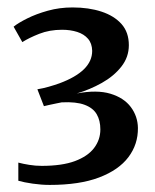

<svg xmlns="http://www.w3.org/2000/svg" viewBox="-20 -924 426 529"><path d="M117 -414.5Q94.5 -414.5 70.2 -418Q46 -421.5 30.5 -426V-476Q43.5 -472.5 60.5 -469.8Q77.5 -467 95 -467Q151 -467 186.5 -480.2Q222 -493.5 239.2 -516.2Q256.5 -539 256.5 -567.5Q256.5 -592 246.5 -609.2Q236.5 -626.5 213.2 -635.2Q190 -644 150 -642Q145 -641 135 -639Q125 -637 115.2 -634.8Q105.5 -632.5 101 -631.5L83 -678Q98.5 -680.5 114.2 -685Q130 -689.5 144 -694.5Q188.5 -711 211.2 -733.2Q234 -755.5 234 -784Q233.5 -804.5 222.5 -817.2Q211.5 -830 192.8 -836Q174 -842 151 -842Q116.5 -842 88 -830.8Q59.5 -819.5 41.5 -808L17.5 -850.5Q30.5 -861 55 -873.2Q79.5 -885.5 111.8 -894.5Q144 -903.5 180 -903.5Q224.5 -903.5 259.5 -892Q294.5 -880.5 314.8 -857.8Q335 -835 335 -799.5Q335 -766.5 314.2 -740.2Q293.5 -714 260.5 -695.5Q227.5 -677 191.5 -666.5Q247 -677 284.2 -665.8Q321.5 -654.5 340.5 -629Q359.5 -603.5 360 -571.5Q360.5 -526.5 333.8 -491Q307 -455.5 253 -435Q199 -414.5 117 -414.5Z"/></svg>

Font: Merriweather 28pt Medium
Style: Regular
Weight: 500
Version: Version 2.100